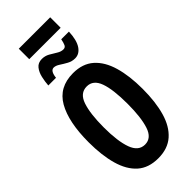

<svg xmlns="http://www.w3.org/2000/svg" viewBox="-334 -1111 1167 1167"><g transform="rotate(-45 250.0 -527.5)"><path d="M250 8Q167 8 116.5 -37Q66 -82 42.5 -165Q19 -248 19 -360Q19 -534 73.5 -629.5Q128 -725 249 -725Q331 -725 382 -680Q433 -635 457 -552.5Q481 -470 481 -358Q481 -246 457.5 -164Q434 -82 383 -37Q332 8 250 8ZM252 -108Q308 -108 330 -175Q352 -242 352 -358Q352 -482 329 -545.5Q306 -609 251 -609Q193 -609 170.5 -543Q148 -477 148 -359Q148 -241 172 -174.5Q196 -108 252 -108ZM90 -778Q92 -809 99.5 -842Q107 -875 125 -897.5Q143 -920 176 -920Q203 -920 226 -907Q249 -894 269.5 -881Q290 -868 310 -868Q326 -868 332.5 -881.5Q339 -895 344 -921H410Q407 -850 383 -814.5Q359 -779 322 -779Q295 -779 271.5 -792Q248 -805 227.5 -818.5Q207 -832 190 -832Q162 -832 156 -778ZM121 -973V-1063H391V-973Z"/></g></svg>

Font: Noto Sans Mono ExtraCondensed
Style: Bold
Weight: 700
Width: 2
Designer: Monotype Design Team
Foundry: Monotype Imaging Inc.
Version: Version 2.014